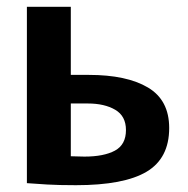

<svg xmlns="http://www.w3.org/2000/svg" viewBox="-20 -540 551 564"><path d="M203 4Q152 4 118.5 2Q85 0 59 -2V-520H188V-320H241Q352 -320 414.5 -283Q477 -246 477 -164Q477 -75 410.5 -35.5Q344 4 203 4ZM228 -80Q285 -80 317.5 -97.5Q350 -115 350 -158Q350 -199 318.5 -217.5Q287 -236 238 -236H188V-81Q197 -81 207 -80.5Q217 -80 228 -80Z"/></svg>

Font: Murecho Medium
Style: Regular
Weight: 500
Designer: Neil Summerour
Foundry: Positype
Version: Version 1.010; ttfautohint (v1.8.3)